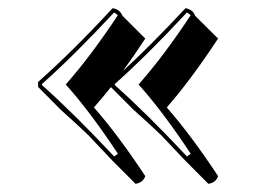

<svg xmlns="http://www.w3.org/2000/svg" viewBox="-20 -424 639 475"><path d="M212.4 -158.2Q272.5 -89.8 339.4 11.7Q334 27.8 315.4 30.8L258.8 -25.9Q225.6 -61.5 198.7 -89.4Q165.5 -121.1 130.4 -152.3L74.2 -209V-221.2Q158.2 -295.4 258.8 -403.8Q269.5 -401.9 276.9 -395Q281.2 -389.6 283.2 -384.8L339.4 -328.6Q309.6 -283.2 284.2 -248.5Q351.6 -310.1 439 -403.8Q449.2 -401.9 457 -395Q461.4 -389.6 462.9 -384.8L519.5 -328.6Q451.7 -225.6 392.6 -158.2Q452.6 -89.8 519.5 11.7Q514.2 27.8 495.6 30.8L439 -25.9Q405.8 -61.5 378.9 -89.4Q345.7 -121.1 310.5 -152.3L254.4 -208.5Q233.4 -182.1 212.4 -158.2ZM328.6 -208.5 322.8 -214.8 328.6 -221.7Q386.7 -288.1 451.7 -386.2Q447.3 -390.6 442.4 -393.1Q343.8 -287.1 264.2 -216.3V-213.4Q345.2 -141.1 442.4 -37.1Q448.2 -40 451.7 -43.9Q385.7 -143.6 328.6 -208.5ZM148.4 -208.5 142.6 -214.8 148.4 -221.7Q206.5 -288.1 271.5 -386.2Q267.1 -390.6 262.2 -393.1Q163.6 -287.1 84 -216.3V-213.4Q165 -141.1 262.2 -37.1Q268.1 -40 271.5 -43.9Q205.6 -143.6 148.4 -208.5Z"/></svg>

Font: Linux Biolinum Shadow O
Style: Regular
Weight: 400
Designer: Philipp H. Poll
Foundry: Philipp H. Poll
Version: Version 1.0.4